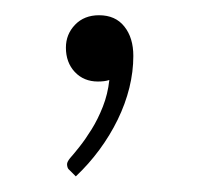

<svg xmlns="http://www.w3.org/2000/svg" viewBox="-20 -105 259 252"><path d="M66.5 -42.5Q66.5 -60 78.5 -72.5Q90.5 -85 110 -85Q131.5 -85 143.2 -70.2Q155 -55.5 155 -31.5Q155 -11 149.8 10.2Q144.5 31.5 134.5 52Q124.5 72.5 110.5 91.5Q96.5 110.5 79.5 126.5L72 119Q69.5 117 68.8 115Q68 113 68 110.5Q68 107.5 72 102.5Q76.5 97.5 84.2 87.8Q92 78 100.2 64.8Q108.5 51.5 115 35Q121.5 18.5 123.5 0Q120.5 1 116.8 1.5Q113 2 108.5 2Q90 2 78.2 -10.5Q66.5 -23 66.5 -42.5Z"/></svg>

Font: Lato Light
Style: Regular
Weight: 300
Designer: Lukasz Dziedzic
Foundry: tyPoland Lukasz Dziedzic
Version: Version 2.007; 2014-02-27